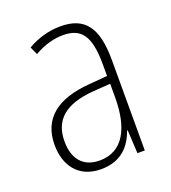

<svg xmlns="http://www.w3.org/2000/svg" viewBox="-107 -713 634 711"><g transform="rotate(-20 210.0 -357.5)"><path d="M210 -632C165 -632 119 -619 80 -596L94 -565C136 -589 174 -598 208 -598C279 -598 310 -559 310 -446V-400L237 -394C111 -384 40 -331 40 -226C40 -147 82 -83 172 -83C254 -83 291 -131 311 -185H313L318 -93H347V-450C347 -579 305 -632 210 -632ZM240 -364 311 -369V-311C310 -194 270 -115 178 -115C115 -115 79 -155 79 -226C79 -312 133 -355 240 -364Z"/></g></svg>

Font: Noto Sans Kannada UI Condensed ExtraLight
Style: Regular
Weight: 200
Width: 3
Designer: Jelle Bosma - Monotype Design Team
Foundry: Monotype Imaging Inc.
Version: Version 2.005